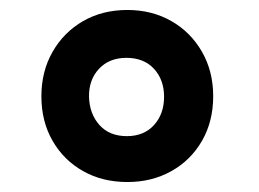

<svg xmlns="http://www.w3.org/2000/svg" viewBox="-20 -856 519 385"><path d="M407.5 -663Q407.5 -612.5 385 -573.5Q362.5 -534.5 323.5 -512.8Q284.5 -491 235.5 -491Q185.5 -491 146.8 -512.8Q108 -534.5 85.5 -573.5Q63 -612.5 63 -663Q63 -713 85.5 -752.2Q108 -791.5 146.8 -813.8Q185.5 -836 235.5 -836Q284.5 -836 323.5 -813.8Q362.5 -791.5 385 -752.2Q407.5 -713 407.5 -663ZM309 -662Q309 -696 288.8 -718Q268.5 -740 233.5 -740Q199 -740 178.5 -718Q158 -696 158.5 -662Q159.5 -627.5 179.5 -605.2Q199.5 -583 234.5 -583Q268.5 -583 288.8 -605.2Q309 -627.5 309 -662Z"/></svg>

Font: Public Sans Thin ExtraBold
Style: Regular
Weight: 800
Version: Version 1.007